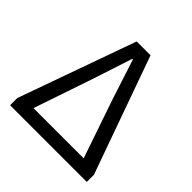

<svg xmlns="http://www.w3.org/2000/svg" viewBox="-174 -796 936 936"><g transform="rotate(45 294.0 -328.0)"><path d="M29.7 0V-49.6L246.2 -656.3H341.7L558.3 -49.6V0ZM120.1 -70.7H466.3L363.6 -370.7L295.1 -581.4H291.1L222.2 -370.7Z"/></g></svg>

Font: Source Sans 3 VF
Style: Regular
Weight: 200
Designer: Paul D. Hunt
Foundry: Adobe
Version: Version 3.046;hotconv 1.0.118;makeotfexe 2.5.65603